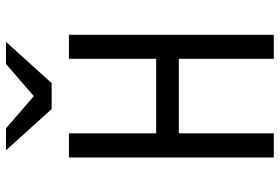

<svg xmlns="http://www.w3.org/2000/svg" viewBox="-170 -786 955 656"><g transform="rotate(-90 308.0 -457.5)"><path d="M98.5 0V-700H181V-402H435.5V-700H517.5V0H435.5V-324.5H181V0ZM264 -759 123 -915H198L308 -820L418 -915H493.5L352.5 -759Z"/></g></svg>

Font: Overpass Mono Light
Style: Regular
Weight: 400
Monospace: yes
Version: Version 4.000